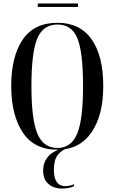

<svg xmlns="http://www.w3.org/2000/svg" viewBox="-20 -857 663 1112"><path d="M312 10Q440 10 509 -89Q578 -188 578 -358Q578 -534 510.5 -629.5Q443 -725 313 -725Q177 -725 111 -627Q45 -529 45 -359Q45 -192 111 -91Q177 10 312 10ZM312 0Q232 0 197 -82Q162 -164 162 -358Q162 -554 196 -634.5Q230 -715 313 -715Q396 -715 428.5 -634.5Q461 -554 461 -358Q461 -163 426.5 -81.5Q392 0 312 0ZM341 235Q381 235 409 221V210Q383 221 359 221Q292 221 292 126Q292 70 314.5 40.5Q337 11 375 0H350Q286 17 258 50.5Q230 84 230 131Q230 182 260.5 208.5Q291 235 341 235ZM199 -817V-837H432V-817Z"/></svg>

Font: Noto Serif Display Condensed Semi
Style: Regular
Weight: 600
Width: 3
Designer: Monotype Design Team
Foundry: Monotype Imaging Inc.
Version: Version 1.900